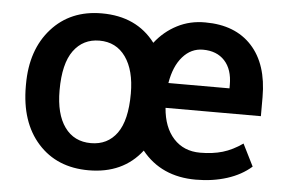

<svg xmlns="http://www.w3.org/2000/svg" viewBox="-44 -598 991 668"><g transform="rotate(5 451.5 -264.0)"><path d="M44.4 -269Q44.4 -390.1 110.6 -464.1Q176.8 -538.1 286.1 -538.1Q407.7 -538.1 473.1 -451.7Q504.9 -492.7 549.6 -515.6Q594.2 -538.6 647.5 -538.1Q752 -538.1 810.1 -474.9Q868.2 -411.6 868.2 -296.4V-230H535.2Q540.5 -162.1 575.9 -123.5Q611.3 -85 668.5 -85Q711.9 -85 746.8 -95.2Q781.7 -105.5 816.4 -129.9L855 -52.7Q820.3 -22 770.3 -6.1Q720.2 9.8 661.6 9.8Q541 9.8 472.7 -75.2Q407.2 9.8 287.1 9.8Q176.3 9.8 110.4 -63.7Q44.4 -137.2 44.4 -263.2ZM162.6 -258.8Q162.6 -175.8 195.3 -130.4Q228 -85 287.1 -85Q345.2 -85 377.9 -130.1Q410.6 -175.3 410.6 -269Q410.6 -350.1 377.7 -396.5Q344.7 -442.9 286.1 -442.9Q229 -442.9 195.8 -397.5Q162.6 -352.1 162.6 -258.8ZM647.5 -442.9Q606 -442.9 576.7 -409.4Q547.4 -376 537.6 -316.9H751V-329.1Q751 -383.3 723.4 -413.1Q695.8 -442.9 647.5 -442.9Z"/></g></svg>

Font: RobotoDraft Medium
Style: Regular
Weight: 500
Version: Version 2.001152; 2014